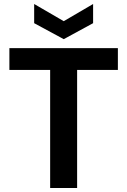

<svg xmlns="http://www.w3.org/2000/svg" viewBox="-20 -941 637 961"><path d="M231 0V-591H27V-700H570V-591H366V0ZM299 -745 151 -825V-921L299 -835L446 -921V-825Z"/></svg>

Font: DM Sans 16pt
Style: Bold
Weight: 700
Version: Version 4.004;gftools[0.9.30]